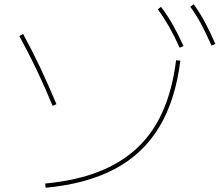

<svg xmlns="http://www.w3.org/2000/svg" viewBox="-20 -875 1040 905"><path d="M193 -10Q334 -23 442 -64.5Q550 -106 626 -177Q702 -248 747.5 -351Q793 -454 810 -591L830 -589Q807 -403 730.5 -276Q654 -149 521 -78.5Q388 -8 195 10ZM228 -376Q191 -466 152.5 -546.5Q114 -627 71 -705L89 -715Q132 -636 170.5 -554.5Q209 -473 246 -384ZM827 -650Q801 -707 776.5 -750Q752 -793 724 -831L739 -843Q771 -800 796 -755.5Q821 -711 845 -658ZM977 -660Q952 -717 928.5 -761Q905 -805 877 -843L893 -855Q924 -812 948 -766.5Q972 -721 995 -668Z"/></svg>

Font: M PLUS 1 Code Thin
Style: Regular
Weight: 250
Designer: Coji Morishita
Foundry: UNDERFOREST DESIGN
Version: Version 1.002